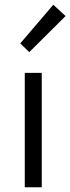

<svg xmlns="http://www.w3.org/2000/svg" viewBox="-20 -794 298 814"><path d="M85 -485H157V0H85ZM66 -610 206 -774 258 -726 104 -573Z"/></svg>

Font: Assistant-zap
Style: zap
Weight: 400
Designer: Hebrew By Ben Nathan, Latin by Paul Hunt
Version: Version 2.001